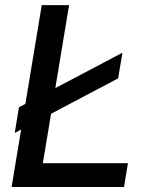

<svg xmlns="http://www.w3.org/2000/svg" viewBox="-20 -748 587 768"><path d="M26.4 0 147 -727.5H256.3L151.4 -95.2H491.7L476.1 0ZM39.1 -216.3 55.7 -318.8 469.7 -537.1 452.6 -434.6Z"/></svg>

Font: Inter 28pt Medium
Style: Italic
Weight: 500
Italic angle: -9.3988°
Designer: Rasmus Andersson
Foundry: rsms
Version: Version 4.001;git-66647c0bb